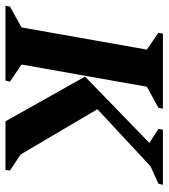

<svg xmlns="http://www.w3.org/2000/svg" viewBox="8 -622 600 683"><g transform="rotate(90 307.5 -280.0)"><path d="M-14 0 -11 -16 63 -57 142 -503 82 -544 85 -560H352L349 -544L274 -503L195 -57L256 -16L252 0ZM397 0 238 -283 474 -512 424 -544 427 -560H623L619 -544L557 -516L354 -327L515 -54L572 -16L570 0Z"/></g></svg>

Font: Spectral SC
Style: Bold Italic
Weight: 700
Italic angle: -10°
Designer: Jean-Baptiste Levee
Foundry: Production Type
Version: Version 2.001